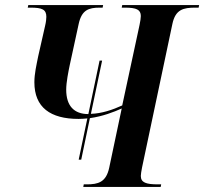

<svg xmlns="http://www.w3.org/2000/svg" viewBox="-20 -734 802 754"><path d="M307 0H611L613 -10H600C554 -10 533 -17 533 -43C533 -50 535 -61 538 -77L657 -640C669 -697 700 -704 747 -704H760L762 -714H460L458 -704H471C516 -704 533 -696 533 -671C533 -663 531 -651 528 -636L460 -320C423 -303 379 -288 337 -287L381 -496H371L327 -286C271 -286 240 -318 240 -382C240 -411 249 -455 254 -479L289 -640C301 -695 328 -704 372 -704H383L385 -714H91L89 -704H100C145 -704 162 -697 162 -668C162 -662 161 -648 157 -632L130 -513C123 -478 115 -444 115 -411C115 -312 178 -267 289 -267C301 -267 312 -268 323 -269L289 -107H299L333 -270C383 -277 427 -294 458 -308L409 -76C397 -18 365 -10 321 -10H309Z"/></svg>

Font: Noto Serif Display SemiCondensed SemiBold
Style: Italic
Weight: 600
Width: 4
Italic angle: -12°
Designer: Monotype Design Team
Foundry: Monotype Imaging Inc.
Version: Version 2.009